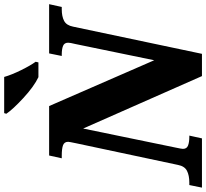

<svg xmlns="http://www.w3.org/2000/svg" viewBox="-76 -910 964 897"><g transform="rotate(-90 405.5 -462.0)"><path d="M-11 -59H1Q34 -59 55.5 -70Q77 -81 83 -112L184 -587Q191 -620 191 -625Q191 -643 175 -649Q159 -655 126 -655H114L127 -714H358L572 -223L648 -592Q654 -616 654 -625Q654 -643 639 -649Q624 -655 598 -655H592L604 -714H834L821 -655H810Q777 -655 756 -644Q735 -633 729 -602L602 0H498L253 -555L164 -123Q158 -95 158 -89Q158 -71 173.5 -65Q189 -59 215 -59H220L207 0H-23ZM322 -914 325 -924H494Q504 -889 526 -844.5Q548 -800 565 -777L562 -764H493Q449 -785 395.5 -834.5Q342 -884 322 -914Z"/></g></svg>

Font: Noto Serif NarrowBlack
Style: Italic
Weight: 900
Width: 4
Italic angle: -12°
Designer: Monotype Design Team
Foundry: Monotype Imaging Inc.
Version: Version 1.001